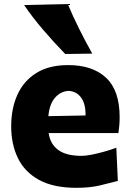

<svg xmlns="http://www.w3.org/2000/svg" viewBox="-20 -902 638 938"><path d="M354 15.6Q241.7 15.6 171.1 -22.9Q100.6 -61.5 67.6 -129.4Q34.7 -197.3 34.7 -285.2Q34.7 -372.6 65.4 -439.9Q96.2 -507.3 158 -545.7Q219.7 -584 313 -584Q432.1 -584 498.3 -522Q564.5 -460 564.5 -330.1Q564.5 -306.2 562.7 -288.1Q561 -270 558.6 -252H217.8Q225.1 -198.7 264.2 -169.7Q303.2 -140.6 378.4 -140.6Q397.9 -140.6 427 -146.2Q456.1 -151.9 488.3 -160.9Q520.5 -169.9 548.3 -180.2L555.7 -18.1Q520 -8.8 470.2 3.4Q420.4 15.6 354 15.6ZM397.9 -337.9Q398.9 -394.5 376.2 -425.3Q353.5 -456.1 314.9 -458Q274.9 -455.6 248 -423.6Q221.2 -391.6 216.3 -334.5ZM298.8 -638.2Q242.7 -695.8 191.4 -755.6Q140.1 -815.4 97.7 -877.4L311 -882.3Q336.4 -821.8 366.5 -761.5Q396.5 -701.2 430.7 -640.1Z"/></svg>

Font: Pinar DS1 ExtraBold
Style: Regular
Weight: 800
Designer: Amin Abedi
Version: Version 3.000